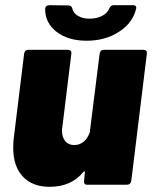

<svg xmlns="http://www.w3.org/2000/svg" viewBox="-20 -712 586 740"><path d="M380 -520H533Q540 -520 543.5 -516Q547 -512 546 -505L486 -15Q485 -8 480.5 -4Q476 0 469 0H316Q309 0 306 -4Q303 -8 304 -15L307 -46Q308 -50 305.5 -51Q303 -52 301 -49Q255 8 171 8Q105 8 68 -31.5Q31 -71 31 -142Q31 -166 33 -179L73 -505Q74 -512 78 -516Q82 -520 89 -520H242Q249 -520 252.5 -516Q256 -512 255 -505L220 -220Q219 -216 219 -208Q219 -183 231.5 -168Q244 -153 266 -153Q287 -153 302.5 -166Q318 -179 326 -202Q327 -205 327 -210L364 -505Q365 -512 369 -516Q373 -520 380 -520ZM154 -677Q154 -684 158.5 -688Q163 -692 170 -692L245 -691Q256 -691 259 -678Q263 -661 281 -650.5Q299 -640 325 -640Q352 -640 373 -650.5Q394 -661 401 -679Q407 -692 418 -692H492Q507 -692 505 -680Q493 -625 439.5 -590Q386 -555 314 -555Q243 -555 198.5 -589Q154 -623 154 -677Z"/></svg>

Font: Barlow Black
Style: Italic
Weight: 900
Italic angle: -7°
Designer: Jeremy Tribby
Foundry: Tribby Type
Version: Version 1.408